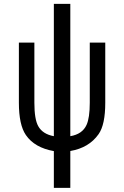

<svg xmlns="http://www.w3.org/2000/svg" viewBox="-20 -752 626 968"><path d="M251.5 195.3V9.8Q154.3 -7.3 110.4 -71.3Q75.2 -122.6 75.2 -233.9V-537.1H153.3V-233.9Q153.3 -150.4 172.9 -115.7Q195.3 -75.7 251.5 -65.4V-732.4H334.5V-65.4Q395.5 -75.7 416.5 -122.6Q432.6 -158.2 432.6 -233.9V-537.1H510.7V-233.9Q510.7 -123.5 477.1 -75.7Q428.7 -6.8 334.5 9.3V195.3Z"/></svg>

Font: Consola Mono
Style: Book
Weight: 400
Monospace: yes
Version: Version 2.001